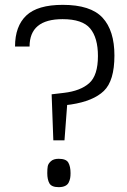

<svg xmlns="http://www.w3.org/2000/svg" viewBox="-20 -764 524 792"><path d="M222 8Q193 8 184 -7.5Q175 -23 175 -50Q175 -68 177 -78.5Q179 -89 190 -99Q201 -109 222 -109Q253 -109 262 -93Q271 -77 271 -50Q271 -38 269.5 -29.5Q268 -21 263.5 -11.5Q259 -2 248.5 3Q238 8 222 8ZM273 -333Q365 -347 408.5 -389Q452 -431 452 -535Q452 -638 403 -691Q354 -744 239 -744Q135 -744 88.5 -700Q42 -656 42 -572H102Q102 -685 238 -685Q320 -685 352 -646.5Q384 -608 384 -533Q384 -453 348 -421Q312 -389 244 -381L193 -375L200 -185H246L257 -331Z"/></svg>

Font: Glegoo
Style: Regular
Weight: 400
Version: Version 2.0.1; ttfautohint (v0.9) -r 48 -G 60